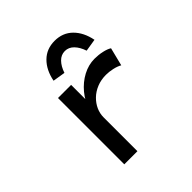

<svg xmlns="http://www.w3.org/2000/svg" viewBox="-200 -920 1075 1075"><g transform="rotate(-45 337.5 -382.5)"><path d="M179 0V-525H283V-341L258 -357Q273 -406 307 -447Q341 -488 386 -512Q431 -536 479 -536Q510 -536 539.5 -529.5Q569 -523 586 -512L559 -404Q540 -415 512.5 -421Q485 -427 461 -427Q421 -427 388 -413.5Q355 -400 331.5 -377Q308 -354 295.5 -326Q283 -298 283 -268V0ZM304 -599 230 -611Q244 -682 286 -723.5Q328 -765 392 -765Q456 -765 498 -723.5Q540 -682 554 -611L480 -599Q467 -638 444.5 -661Q422 -684 392 -684Q362 -684 339.5 -661Q317 -638 304 -599Z"/></g></svg>

Font: Lexend Peta
Style: Regular
Weight: 400
Designer: Bonnie Shaver-Troup, Thomas Jockin
Foundry: Lexend
Version: Version 1.007